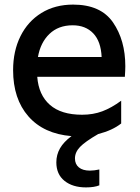

<svg xmlns="http://www.w3.org/2000/svg" viewBox="-20 -580 611 835"><path d="M225 126Q225 93 241 65Q257 37 291 12Q170 2 103.5 -74Q37 -150 37 -275Q37 -358 69 -422.5Q101 -487 160 -523.5Q219 -560 298 -560Q418 -560 471.5 -482.5Q525 -405 525 -292Q525 -276 523 -246H142Q148 -167 197 -124Q246 -81 337 -81Q385 -81 425 -96Q465 -111 507 -142V-43Q469 -13 407 3Q350 36 328 59Q306 82 306 109Q306 134 323 148Q340 162 371 162Q390 162 412 157V226Q390 235 354 235Q296 235 260.5 206.5Q225 178 225 126ZM422 -332Q419 -400 385.5 -435Q352 -470 296 -470Q234 -470 195 -432.5Q156 -395 145 -332Z"/></svg>

Font: Application Medium
Style: Regular
Weight: 500
Designer: Wei Huang
Foundry: Wei Huang
Version: Version 0.012